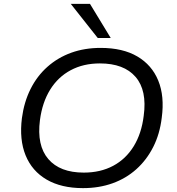

<svg xmlns="http://www.w3.org/2000/svg" viewBox="-20 -961 913 990"><path d="M408 9Q296 9 220.5 -35Q145 -79 112 -160Q79 -241 93 -352Q104 -435 137.5 -502Q171 -569 224.5 -616.5Q278 -664 347 -689Q416 -714 499 -714Q613 -714 688 -670Q763 -626 796 -545.5Q829 -465 814 -354Q804 -270 770 -203Q736 -136 683 -88.5Q630 -41 560.5 -16Q491 9 408 9ZM412 -71Q498 -71 563.5 -106Q629 -141 669.5 -207Q710 -273 721 -364Q739 -495 679 -564.5Q619 -634 495 -634Q410 -634 344.5 -599Q279 -564 238.5 -498.5Q198 -433 186 -342Q169 -211 229 -141Q289 -71 412 -71ZM484 -765 345 -941H444L551 -765Z"/></svg>

Font: Nunito Sans 10pt SemiExpanded
Style: Italic
Weight: 400
Width: 6
Italic angle: -9°
Designer: Vernon Adams
Foundry: Vernon Adams
Version: Version 3.101;gftools[0.9.27]